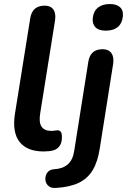

<svg xmlns="http://www.w3.org/2000/svg" viewBox="-20 -741 630 952"><path d="M197 10Q114 10 77 -37.5Q40 -85 54 -176L130 -651Q135 -682 153 -697.5Q171 -713 202 -713Q231 -713 244.5 -694Q258 -675 253 -640L179 -177Q172 -133 186.5 -112.5Q201 -92 234 -92Q245 -92 252 -93.5Q259 -95 265 -95Q275 -95 281 -88Q287 -81 287 -61Q287 -32 275 -16.5Q263 -1 246 4Q237 7 223 8.5Q209 10 197 10ZM255 191Q235 192 223 183Q211 174 207 160.5Q203 147 206.5 132.5Q210 118 220.5 108.5Q231 99 249 98Q290 96 315.5 74.5Q341 53 348 7L418 -435Q423 -466 440.5 -481.5Q458 -497 489 -497Q518 -497 532 -478Q546 -459 541 -424L475 -7Q465 60 440 102Q415 144 370.5 165.5Q326 187 255 191ZM504 -589Q470 -589 453.5 -605.5Q437 -622 440 -652Q444 -686 466 -703.5Q488 -721 525 -721Q559 -721 576 -704.5Q593 -688 589 -658Q585 -624 563.5 -606.5Q542 -589 504 -589Z"/></svg>

Font: Nunito ExtraLight
Style: Italic
Weight: 200
Italic angle: -9°
Designer: Vernon Adams
Foundry: Vernon Adams
Version: Version 3.602